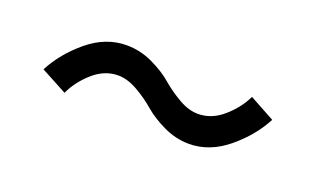

<svg xmlns="http://www.w3.org/2000/svg" viewBox="-33 -526 651 387"><g transform="rotate(20 293.0 -332.0)"><path d="M518.5 -363.5Q498 -324 459.5 -292.2Q421 -260.5 377 -260.5Q349 -260.5 322.2 -273.2Q295.5 -286 278.2 -301Q261 -316 238.8 -328.8Q216.5 -341.5 196.5 -341.5Q167.5 -341.5 143 -319.8Q118.5 -298 106.5 -271.5L50.5 -301.5Q71 -341 109.2 -372.8Q147.5 -404.5 192 -404.5Q221 -404.5 248 -391.8Q275 -379 292.2 -364Q309.5 -349 331.5 -336.2Q353.5 -323.5 373.5 -323.5Q402.5 -323.5 427 -344.8Q451.5 -366 464.5 -393Z"/></g></svg>

Font: League Spartan
Style: Regular
Weight: 350
Foundry: The League of Moveable Type
Version: Version 2.002